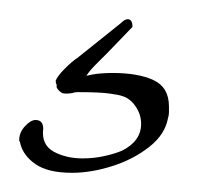

<svg xmlns="http://www.w3.org/2000/svg" viewBox="-20 -25 214 200"><path d="M55 155Q30 155 17 146Q4 137 1 124Q1 123 0.5 122.5Q0 122 0 121Q0 113 6 106.5Q12 100 17 100Q25 100 25 109Q23 126 36 133Q49 140 66 140Q78 140 89 137.5Q100 135 107 132Q127 122 127 104Q127 94 121 85.5Q115 77 107 75Q105 74 94.5 72.5Q84 71 63 71Q62 71 60 71Q58 71 55 72Q48 73 45 72Q41 70 39 66V63Q38 62 38 59Q40 54 47.5 46.5Q55 39 61 35L106 -1Q110 -5 113 -5Q118 -5 118 3L92 30Q85 37 79 43Q73 49 70 54Q78 52 85 51.5Q92 51 97 51Q124 51 140 58.5Q156 66 156 86Q156 89 156 92Q156 95 155 98Q152 115 135.5 128Q119 141 97 148Q75 155 55 155Z"/></svg>

Font: Ephesis
Style: Regular
Weight: 400
Designer: Robert E. Leuschke
Foundry: Robert E. Leuschke
Version: Version 1.010; ttfautohint (v1.8.3)